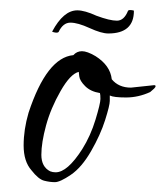

<svg xmlns="http://www.w3.org/2000/svg" viewBox="-20 -358 336 390"><path d="M246 -180 293 -185Q296 -185 296 -183Q296 -181 293 -178L285 -171Q261 -160 236 -160Q211 -160 203 -164Q203 -162 203 -153Q203 -144 193.5 -114Q184 -84 165 -51Q146 -18 124 -3Q102 12 91.5 12Q81 12 69.5 9Q58 6 44 -12Q28 -30 28 -62.5Q28 -95 38 -129Q75 -241 129 -246Q136 -254 146.5 -254Q157 -254 174 -244Q204 -225 207 -197Q221 -180 246 -180ZM82 -10Q87 -8 93 -8Q117 -8 147 -55Q164 -82 174 -115Q184 -148 184 -157Q184 -166 183 -169Q164 -172 153 -183Q142 -194 141 -203L140 -212Q123 -208 103 -173Q83 -138 73.5 -103Q64 -68 64 -43.5Q64 -19 82 -10ZM200 -290Q186 -290 162 -301Q138 -312 123 -312Q108 -312 99 -293Q97 -291 91.5 -292Q86 -293 86 -294Q109 -337 137 -337Q152 -337 176 -326Q203 -316 217.5 -316Q232 -316 240 -336Q241 -338 246.5 -337.5Q252 -337 252 -336Q252 -290 200 -290Z"/></svg>

Font: Lovers Quarrel
Style: Regular
Weight: 400
Designer: Robert E. Leuschke
Foundry: Robert E. Leuschke
Version: Version 1.001